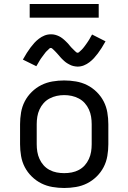

<svg xmlns="http://www.w3.org/2000/svg" viewBox="-20 -929 640 957"><path d="M300 8Q271 8 241.5 3Q212 -2 186 -15Q160 -28 138.5 -49Q117 -70 103.5 -96Q90 -122 85 -151.5Q80 -181 80 -210V-310Q80 -339 85 -368.5Q90 -398 103.5 -424Q117 -450 138.5 -471Q160 -492 186 -505Q212 -518 241.5 -523Q271 -528 300 -528Q329 -528 358.5 -523Q388 -518 414 -505Q440 -492 461.5 -471Q483 -450 496.5 -424Q510 -398 515 -368.5Q520 -339 520 -310V-210Q520 -181 515 -151.5Q510 -122 496.5 -96Q483 -70 461.5 -49Q440 -28 414 -15Q388 -2 358.5 3Q329 8 300 8ZM300 -66Q319 -66 337.5 -69.5Q356 -73 373 -82Q390 -91 402.5 -105Q415 -119 423 -136.5Q431 -154 434 -172.5Q437 -191 437 -210V-310Q437 -329 434 -347.5Q431 -366 423 -383.5Q415 -401 402.5 -415Q390 -429 373 -438Q356 -447 337.5 -451Q319 -455 300 -455Q281 -455 262.5 -451Q244 -447 227 -438Q210 -429 197.5 -415Q185 -401 177 -383.5Q169 -366 166 -347.5Q163 -329 163 -310V-210Q163 -191 166 -172.5Q169 -154 177 -136.5Q185 -119 197.5 -105Q210 -91 227 -82Q244 -73 262.5 -69.5Q281 -66 300 -66ZM366 -597Q361 -597 355.5 -598Q350 -599 345 -600Q340 -601 335.5 -603Q331 -605 326 -607.5Q321 -610 317 -612.5Q313 -615 308.5 -618Q304 -621 300 -625Q296 -629 292 -632.5Q288 -636 284.5 -640Q281 -644 278 -647.5Q275 -651 271.5 -655Q268 -659 264 -663.5Q260 -668 256 -672Q252 -676 249 -679Q246 -682 241.5 -686Q237 -690 234 -690Q229 -690 226 -687Q223 -684 219 -680Q215 -676 212 -673.5Q209 -671 207 -668Q205 -665 202.5 -662Q200 -659 197.5 -655.5Q195 -652 192 -648Q189 -644 186 -640Q183 -636 180 -631Q177 -626 174 -621Q171 -616 168 -610.5Q165 -605 161 -599L94 -632Q104 -650 113.5 -665Q123 -680 132.5 -692.5Q142 -705 151.5 -715.5Q161 -726 174 -736Q187 -746 202 -752Q217 -758 234 -758Q239 -758 244.5 -757.5Q250 -757 255 -755.5Q260 -754 264.5 -752.5Q269 -751 274 -748.5Q279 -746 283 -743.5Q287 -741 291.5 -737.5Q296 -734 300 -730.5Q304 -727 308 -723Q312 -719 315.5 -715.5Q319 -712 322 -708.5Q325 -705 328.5 -700.5Q332 -696 336 -692Q340 -688 344 -684Q348 -680 351 -677Q354 -674 358.5 -670Q363 -666 366 -666Q371 -666 374 -669Q377 -672 381 -675.5Q385 -679 388 -682Q391 -685 393 -687.5Q395 -690 397.5 -693Q400 -696 402.5 -699.5Q405 -703 408 -707Q411 -711 414 -715.5Q417 -720 420 -724.5Q423 -729 426 -734Q429 -739 432 -745Q435 -751 439 -757L506 -723Q496 -705 486.5 -690Q477 -675 467.5 -662.5Q458 -650 448.5 -639.5Q439 -629 426 -619Q413 -609 398 -603Q383 -597 366 -597ZM472 -841H128V-909H472Z"/></svg>

Font: Nova Nerd Font
Style: Regular
Weight: 400
Designer: Belleve Invis
Foundry: Belleve Invis
Version: Version 24.1.4; ttfautohint (v1.8.4);Nerd Fonts 3.1.1